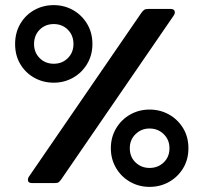

<svg xmlns="http://www.w3.org/2000/svg" viewBox="-20 -715 795 750"><path d="M39 -543Q39 -587 59 -621.5Q79 -656 113.5 -675.5Q148 -695 190 -695Q231 -695 265.5 -675.5Q300 -656 320.5 -621.5Q341 -587 341 -543Q341 -500 320.5 -465.5Q300 -431 265.5 -411.5Q231 -392 190 -392Q148 -392 113.5 -411.5Q79 -431 59 -465Q39 -499 39 -543ZM89 -13Q89 -20 93 -25L531 -663Q537 -672 542.5 -676Q548 -680 558 -680H648Q655 -680 659 -676.5Q663 -673 663 -667Q663 -660 659 -655L219 -14Q213 -6 209 -3Q205 0 195 0H104Q89 0 89 -13ZM267 -543Q267 -577 245 -599Q223 -621 190 -621Q157 -621 135 -599Q113 -577 113 -543Q113 -510 135 -488Q157 -466 190 -466Q223 -466 245 -488Q267 -510 267 -543ZM413 -136Q413 -179 433.5 -213.5Q454 -248 488.5 -267.5Q523 -287 564 -287Q606 -287 640.5 -267.5Q675 -248 695.5 -214Q716 -180 716 -136Q716 -92 695.5 -58Q675 -24 640.5 -4.5Q606 15 564 15Q523 15 488.5 -4.5Q454 -24 433.5 -58.5Q413 -93 413 -136ZM642 -136Q642 -169 619.5 -191Q597 -213 564 -213Q532 -213 509.5 -191Q487 -169 487 -136Q487 -102 509.5 -80.5Q532 -59 564 -59Q597 -59 619.5 -80.5Q642 -102 642 -136Z"/></svg>

Font: Mitr
Style: Regular
Weight: 400
Designer: Thanarat Vachiruckul
Foundry: Cadson Demak
Version: Version 1.003